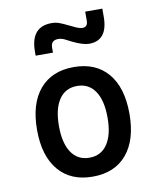

<svg xmlns="http://www.w3.org/2000/svg" viewBox="-87 -849 761 927"><g transform="rotate(-10 293.0 -385.5)"><path d="M293 9.8Q185.5 9.8 126 -60.5Q66.4 -130.9 66.4 -258.8Q66.4 -387.2 126 -457.3Q185.5 -527.3 293 -527.3Q400.9 -527.3 460.2 -457.3Q519.5 -387.2 519.5 -258.8Q519.5 -130.9 460.2 -60.5Q400.9 9.8 293 9.8ZM293 -83Q350.1 -83 381.1 -128.9Q412.1 -174.8 412.1 -258.8Q412.1 -343.3 381.1 -388.9Q350.1 -434.6 293 -434.6Q235.8 -434.6 204.8 -388.9Q173.8 -343.3 173.8 -258.8Q173.8 -174.8 204.8 -128.9Q235.8 -83 293 -83ZM122.1 -613.3V-632.8Q122.1 -754.9 224.6 -754.9Q244.1 -754.9 261.2 -748.8Q278.3 -742.7 296.9 -733.4Q321.3 -721.2 338.6 -713.6Q356 -706.1 368.2 -706.1Q394.5 -706.1 394.5 -737.3V-781.2H478.5V-742.2Q478.5 -625 386.7 -625Q373 -625 353 -630.9Q333 -636.7 307.1 -649.4Q291 -657.7 274.9 -665.8Q258.8 -673.8 243.2 -673.8Q207 -673.8 207 -637.7V-613.3Z"/></g></svg>

Font: Cascadia Code NF
Style: Regular
Weight: 400
Monospace: yes
Designer: Aaron Bell
Foundry: Saja Typeworks
Version: Version 2404.023; ttfautohint (v1.8.4)